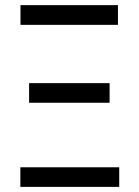

<svg xmlns="http://www.w3.org/2000/svg" viewBox="-20 -731 543 751"><path d="M59.6 -76.7H446.3V0H59.6ZM93.8 -405.8H408.7V-329.1H93.8ZM60.1 -710.9H441.4V-633.8H60.1Z"/></svg>

Font: Roboto Condensed
Style: Regular
Weight: 400
Designer: Google
Version: Version 2.001047; 2015